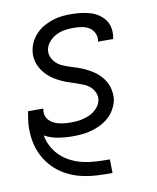

<svg xmlns="http://www.w3.org/2000/svg" viewBox="-84 -607 719 882"><g transform="rotate(-10 275.0 -166.0)"><path d="M368 210Q331 210 295 208Q259 206 225 198Q191 190 160.5 174.5Q130 159 105.5 136.5Q81 114 63.5 85Q46 56 37 23Q28 -10 27 -46Q26 -82 33 -118L36 -137H107V-133Q104 -119 107.5 -106Q111 -93 119.5 -83.5Q128 -74 140 -67.5Q152 -61 165 -58Q178 -55 192 -53.5Q206 -52 220 -52Q234 -52 247.5 -53Q261 -54 275.5 -57.5Q290 -61 304 -66.5Q318 -72 330 -81Q342 -90 351 -102.5Q360 -115 363 -129Q367 -148 360 -164.5Q353 -181 340.5 -193Q328 -205 311 -212Q294 -219 277.5 -224.5Q261 -230 244 -235.5Q227 -241 211 -248.5Q195 -256 180 -265Q165 -274 152.5 -285.5Q140 -297 129.5 -311Q119 -325 112.5 -341.5Q106 -358 104 -376Q102 -394 106 -413Q110 -434 121 -453.5Q132 -473 148 -488.5Q164 -504 184 -514.5Q204 -525 224.5 -531.5Q245 -538 265.5 -540Q286 -542 307 -542Q330 -542 352 -539.5Q374 -537 395 -531Q416 -525 433.5 -513.5Q451 -502 463.5 -485.5Q476 -469 480 -447Q484 -425 480 -402L479 -396H408L409 -400Q412 -419 404 -436Q396 -453 380.5 -462.5Q365 -472 346 -475Q327 -478 307 -478Q288 -478 268 -475Q248 -472 229 -463Q210 -454 195 -437.5Q180 -421 176 -402Q172 -383 179 -366Q186 -349 198.5 -337Q211 -325 227 -318Q243 -311 260 -305.5Q277 -300 294 -294.5Q311 -289 327 -281.5Q343 -274 358 -265Q373 -256 386 -244.5Q399 -233 409 -219Q419 -205 425.5 -189Q432 -173 434 -154.5Q436 -136 433 -117Q428 -96 416.5 -75.5Q405 -55 387 -39.5Q369 -24 348.5 -14Q328 -4 306 2Q284 8 262.5 10Q241 12 219 12Q184 12 150.5 6.5Q117 1 88 -15Q93 14 107 39.5Q121 65 142 84.5Q163 104 189.5 117Q216 130 245 136.5Q274 143 305 144.5Q336 146 367 146H368L369 210Z"/></g></svg>

Font: Lode
Style: Italic
Weight: 400
Italic angle: -11°
Monospace: yes
Designer: Belleve Invis
Foundry: Belleve Invis
Version: Version 29.2.0; ttfautohint (v1.8.3)